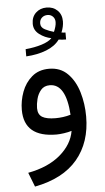

<svg xmlns="http://www.w3.org/2000/svg" viewBox="-61 -708 553 1009"><g transform="rotate(-5 215.0 -203.0)"><path d="M312 -493.2Q292 -493.2 272.9 -496.1Q249 -462.9 202.4 -444.6Q155.8 -426.3 95.7 -422.9V-460.9Q143.6 -465.3 180.9 -477.1Q218.3 -488.8 235.4 -506.8Q201.7 -513.2 173.1 -534.7Q144.5 -556.2 144.5 -590.3Q144.5 -626.5 167.2 -647.9Q189.9 -669.4 224.1 -669.4Q258.8 -669.4 281.2 -647.7Q303.7 -626 303.7 -589.8Q303.7 -562.5 291 -531.7Q295.9 -531.2 301.3 -530.5Q306.6 -529.8 312 -529.8ZM252 -538.6Q257.3 -550.8 261.2 -564.2Q265.1 -577.6 265.1 -589.4Q265.1 -607.4 253.7 -618.7Q242.2 -629.9 226.1 -629.9Q207.5 -629.9 195.6 -618.7Q183.6 -607.4 183.6 -588.4Q183.6 -567.4 205.8 -556.2Q228 -544.9 252 -538.6ZM298.8 -12.2Q282.2 -6.8 258.5 -3.4Q234.9 0 218.8 0Q47.9 0 47.9 -144.5Q47.9 -192.9 65.2 -239.5Q82.5 -286.1 118.4 -316.9Q154.3 -347.7 209 -347.7Q268.6 -347.7 306.9 -309.3Q345.2 -271 363.5 -210Q381.8 -148.9 381.8 -81.1Q381.8 55.2 306.9 144.5Q231.9 233.9 82 262.7L52.7 187.5Q159.2 167.5 223.1 113Q287.1 58.6 298.8 -12.2ZM300.8 -97.2Q290.5 -261.2 205.1 -261.2Q175.3 -261.2 158.4 -241.2Q141.6 -221.2 135 -194.6Q128.4 -168 128.4 -147Q128.4 -113.3 151.1 -99.6Q173.8 -85.9 221.2 -85.9Q240.2 -85.9 260.7 -88.6Q281.2 -91.3 300.8 -97.2Z"/></g></svg>

Font: Vazir WOL
Style: Regular-WOL
Weight: 400
Designer: Saber Rastikerdar
Foundry: Saber Rastikerdar
Version: Version 27.2.2